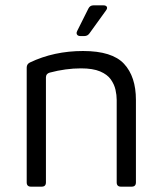

<svg xmlns="http://www.w3.org/2000/svg" viewBox="-20 -699 609 719"><path d="M80 -446Q80 -459 92 -465Q182 -508 291 -508Q400 -508 444.5 -460Q489 -412 489 -325V-16Q489 0 473 0H433Q417 0 417 -16V-325Q417 -343 412.5 -363Q408 -383 395 -401.5Q382 -420 355 -431.5Q328 -443 283 -443Q255 -443 225.5 -439Q196 -435 166 -427Q152 -423 152 -409V-16Q152 0 136 0H96Q80 0 80 -16ZM281 -564Q272 -564 268.5 -569.5Q265 -575 269 -583L311 -667Q317 -679 330 -679H367Q377 -679 380 -673.5Q383 -668 377 -660L315 -574Q308 -564 296 -564Z"/></svg>

Font: Pitagon Sans
Style: Regular
Weight: 400
Designer: Travis Tran
Foundry: Pitagon
Version: Version 1.001; ttfautohint (v1.8.4.7-5d5b);gftools[0.9.26]